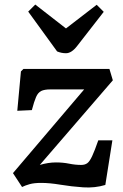

<svg xmlns="http://www.w3.org/2000/svg" viewBox="-20 -813 541 844"><path d="M83 -510H461L476 -460L155 -88Q192 -99 226 -99Q257 -99 284 -93.5Q311 -88 337 -88Q353 -88 363.5 -95.5Q374 -103 385 -126.5Q396 -150 412 -196H474L443 0Q397 14 345.5 10.5Q294 7 246 -1Q198 -9 161 -9Q130 -9 110.5 -3.5Q91 2 77 9L37 -52L350 -420H202Q175 -420 161 -413Q147 -406 138.5 -386.5Q130 -367 120 -329L56 -326L72 -499ZM104 -762 135 -793 270 -688 405 -792 436 -761 320 -612Q295 -579 270 -579Q250 -579 231 -587Z"/></svg>

Font: Literata 12pt SemiBold
Style: Italic
Weight: 600
Italic angle: -2°
Designer: Latin by Veronika Burian and Jose Scaglione. Greek by Irene Vlachou. Cyrillic by Vera Evstafieva
Foundry: TypeTogether
Version: Version 3.002